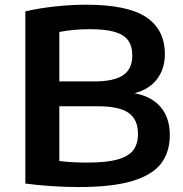

<svg xmlns="http://www.w3.org/2000/svg" viewBox="-20 -768 760 796"><path d="M684 -208Q684 -137.5 647.8 -90Q611.5 -42.5 528.2 -17.5Q445 7.5 306.5 7.5Q255 7.5 196.8 3.8Q138.5 0 85 -7V-721Q142 -734 207.5 -741.2Q273 -748.5 338 -748.5Q508 -748.5 585.8 -697Q663.5 -645.5 663.5 -543.5Q663.5 -482.5 630.8 -439.8Q598 -397 537.5 -381.5Q608.5 -368.5 646.2 -324Q684 -279.5 684 -208ZM226 -635.5V-430.5H371.5Q453 -430.5 490.8 -456.5Q528.5 -482.5 528.5 -538Q528.5 -576.5 511.2 -600.5Q494 -624.5 455.5 -635.8Q417 -647 353 -647Q284.5 -647 226 -635.5ZM552 -213Q552 -273 512.8 -300.2Q473.5 -327.5 385.5 -327.5H226V-100.5Q276.5 -94 342.5 -94Q422.5 -94 468.5 -107.2Q514.5 -120.5 533.2 -146.2Q552 -172 552 -213Z"/></svg>

Font: Encode Sans Expanded SemiBold
Style: Regular
Weight: 600
Width: 7
Designer: Multiple Designers
Foundry: Impallari Type
Version: Version 2.000